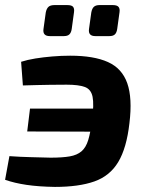

<svg xmlns="http://www.w3.org/2000/svg" viewBox="-25 -723 578 755"><path d="M251 -504Q344 -504 399.5 -479Q455 -454 475.5 -395.5Q496 -337 484 -239Q473 -141 440 -86Q407 -31 346 -9.5Q285 12 191 12Q127 11 79.5 4Q32 -3 -5 -16L12 -109Q54 -106 96.5 -105Q139 -104 174 -103Q220 -103 249 -108Q278 -113 295.5 -128Q313 -143 322 -172.5Q331 -202 337 -251Q345 -313 339 -342.5Q333 -372 308.5 -381Q284 -390 237 -390Q199 -390 171.5 -389.5Q144 -389 119.5 -388.5Q95 -388 65 -387L58 -480Q83 -488 114 -493Q145 -498 180.5 -501Q216 -504 251 -504ZM460 -296 446 -205 82 -206 93 -296ZM240 -703Q257 -703 262.5 -696Q268 -689 266 -675L257 -609Q255 -595 248 -588Q241 -581 226 -581H171Q142 -581 146 -609L155 -674Q158 -689 165.5 -696Q173 -703 189 -703ZM419 -703Q435 -703 441 -696Q447 -689 445 -675L436 -610Q434 -595 427 -588Q420 -581 405 -581H350Q321 -581 325 -609L334 -674Q337 -690 344.5 -696.5Q352 -703 366 -703Z"/></svg>

Font: Exo 2
Style: Bold Italic
Weight: 700
Italic angle: -8°
Designer: Natanael Gama
Foundry: Natanael Gama
Version: Version 2.010